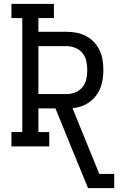

<svg xmlns="http://www.w3.org/2000/svg" viewBox="-20 -755 640 990"><path d="M434 215 342 -9 266 -196H178V-74H234V0H39V-74H95V-662H39V-735H258V-662H178V-591H324Q350 -591 375.5 -586Q401 -581 424 -569Q447 -557 465 -537.5Q483 -518 494 -494.5Q505 -471 509 -445Q513 -419 513 -394Q513 -370 509.5 -346.5Q506 -323 497.5 -301.5Q489 -280 474.5 -261Q460 -242 441 -228.5Q422 -215 399.5 -207Q377 -199 354 -197L492 142H569V215ZM178 -270H324Q347 -270 369 -279Q391 -288 405.5 -306Q420 -324 425 -347Q430 -370 430 -394Q430 -417 425 -440Q420 -463 405.5 -481Q391 -499 369 -508Q347 -517 324 -517H178Z"/></svg>

Font: Iosevka Etoile
Style: Regular
Weight: 400
Designer: Belleve Invis
Foundry: Belleve Invis
Version: Version 33.2.4